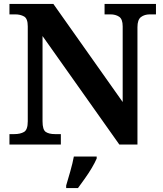

<svg xmlns="http://www.w3.org/2000/svg" viewBox="-20 -734 828 975"><path d="M28 0V-53H53Q83 -53 102 -64Q121 -75 121 -118V-600Q121 -640 102 -650.5Q83 -661 58 -661H28V-714H251L603 -216V-600Q603 -637 585 -649Q567 -661 541 -661H511V-714H772V-661H741Q714 -661 696 -647.5Q678 -634 678 -596V0H586L196 -551V-118Q196 -75 212.5 -64Q229 -53 259 -53H289V0ZM316 208Q325 178 337 136Q349 94 355 61H471V71Q462 92 446 119Q430 146 411 172.5Q392 199 376 221H316Z"/></svg>

Font: Noto Serif Sinhala
Style: Bold
Weight: 700
Designer: Jelle Bosma - Monotype Design Team
Foundry: Monotype Imaging Inc.
Version: Version 2.007; ttfautohint (v1.8.4.7-5d5b)